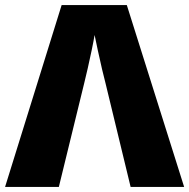

<svg xmlns="http://www.w3.org/2000/svg" viewBox="-20 -737 746 757"><path d="M0 0 223 -717H480L706 0H495L396 -409Q391 -428 382.5 -463.5Q374 -499 366 -537Q358 -575 353 -599Q349 -575 341.5 -539Q334 -503 326 -468Q318 -433 312 -409L212 0Z"/></svg>

Font: Noto Sans Black
Style: Regular
Weight: 900
Designer: Monotype Design Team
Foundry: Monotype Imaging Inc.
Version: Version 2.007